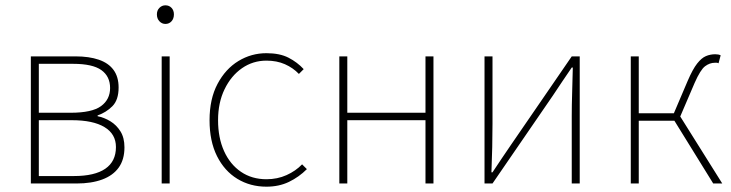

<svg xmlns="http://www.w3.org/2000/svg" viewBox="-20 -690 2748 722"><path d="M96 0V-478H264Q315 -478 351.5 -465.5Q388 -453 407 -427Q426 -401 426 -361Q426 -314 402.5 -290.5Q379 -267 347 -256V-253Q372 -248 395 -234Q418 -220 433 -196Q448 -172 448 -136Q448 -90 426.5 -60Q405 -30 364.5 -15Q324 0 268 0ZM126 -266H245Q326 -266 360 -291Q394 -316 394 -359Q394 -403 361 -426.5Q328 -450 255 -450H126ZM126 -28H258Q336 -28 376 -55.5Q416 -83 416 -137Q416 -186 373 -212Q330 -238 250 -238H126Z M588 0V-478H618V0ZM602 -600Q589 -600 579.5 -610Q570 -620 570 -636Q570 -651 579.5 -660.5Q589 -670 602 -670Q616 -670 625 -660.5Q634 -651 634 -636Q634 -620 625 -610Q616 -600 602 -600Z M982 12Q921 12 872.5 -17.5Q824 -47 796 -103Q768 -159 768 -238Q768 -318 798 -374.5Q828 -431 876.5 -460.5Q925 -490 982 -490Q1032 -490 1065 -473Q1098 -456 1122 -430L1104 -412Q1082 -435 1051.5 -448.5Q1021 -462 982 -462Q931 -462 890 -433.5Q849 -405 824.5 -354.5Q800 -304 800 -238Q800 -172 822.5 -122Q845 -72 886 -44Q927 -16 982 -16Q1023 -16 1057.5 -31.5Q1092 -47 1116 -72L1134 -54Q1104 -24 1066.5 -6Q1029 12 982 12Z M1256 0V-478H1286V-266H1580V-478H1610V0H1580V-238H1286V0Z M1802 0V-478H1832V-224Q1832 -184 1831 -137Q1830 -90 1828 -42H1832Q1847 -65 1867 -94.5Q1887 -124 1902 -146L2130 -478H2160V0H2130V-254Q2130 -294 2131.5 -341Q2133 -388 2134 -436H2130Q2115 -414 2095 -384.5Q2075 -355 2060 -332L1832 0Z M2352 0V-478H2382V-264H2514L2566 -386Q2585 -430 2601.5 -451Q2618 -472 2634.5 -479Q2651 -486 2670 -486Q2682 -486 2690 -482L2682 -452Q2678 -454 2675.5 -454Q2673 -454 2668 -454Q2649 -454 2631.5 -441Q2614 -428 2592 -378L2538 -252L2696 0H2662L2516 -236H2382V0Z"/></svg>

Font: Source Sans 3 VF
Style: Regular
Weight: 200
Designer: Paul D. Hunt
Foundry: Adobe
Version: Version 3.046;hotconv 1.0.118;makeotfexe 2.5.65603